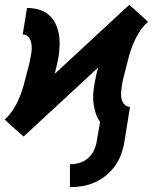

<svg xmlns="http://www.w3.org/2000/svg" viewBox="-30 -553 650 796"><path d="M260 223V128Q279 128 298.5 122.5Q318 117 334 103.5Q350 90 359 71.5Q368 53 371 33L385 -48Q373 -64 367 -83Q361 -102 358 -122.5Q355 -143 356.5 -164Q358 -185 362 -207Q365 -223 368.5 -239.5Q372 -256 377 -273L68 13L28 -22L-10 -57L-9 -59Q11 -77 25.5 -100Q40 -123 50 -147Q60 -171 67 -195.5Q74 -220 80 -245V-246Q86 -266 90.5 -285Q95 -304 98 -323Q101 -337 101.5 -351Q102 -365 99 -378Q96 -391 87 -400.5Q78 -410 64 -410L82 -520Q107 -520 130.5 -513.5Q154 -507 171.5 -492Q189 -477 199.5 -456Q210 -435 214 -411.5Q218 -388 217 -363Q216 -338 212 -313Q209 -297 205 -280.5Q201 -264 197 -247L506 -533L545 -498L583 -463L582 -461Q562 -443 547.5 -420Q533 -397 523 -373Q513 -349 506 -324.5Q499 -300 493 -275V-274Q488 -254 483 -235Q478 -216 475 -197Q473 -183 472 -169Q471 -155 474 -142Q477 -129 486.5 -119.5Q496 -110 509 -110L486 33Q482 59 473 84.5Q464 110 448 133Q432 156 410 174Q388 192 363 203Q338 214 312 218.5Q286 223 260 223Z"/></svg>

Font: Iosevka Extrabold Extended
Style: Italic
Weight: 800
Width: 7
Italic angle: -9°
Monospace: yes
Designer: Belleve Invis
Foundry: Belleve Invis
Version: Version 32.5.0; ttfautohint (v1.8.4)